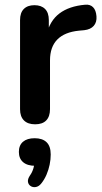

<svg xmlns="http://www.w3.org/2000/svg" viewBox="-20 -519 432 814"><path d="M129 8Q98 8 81.5 -8.5Q65 -25 65 -56V-434Q65 -465 81 -481Q97 -497 126 -497Q155 -497 171 -481Q187 -465 187 -434V-371H177Q191 -431 232 -462Q273 -493 341 -499Q362 -501 374.5 -488.5Q387 -476 389 -450Q391 -425 377.5 -409.5Q364 -394 337 -391L315 -389Q254 -383 223 -351.5Q192 -320 192 -263V-56Q192 -25 176 -8.5Q160 8 129 8ZM154 260Q144 272 131.5 274Q119 276 109.5 269.5Q100 263 98.5 251.5Q97 240 107 225Q117 211 122 193.5Q127 176 127 163L130 184Q96 184 78 168.5Q60 153 60 125Q60 97 77.5 82Q95 67 127 67Q160 67 177.5 84Q195 101 195 136Q195 157 190.5 179Q186 201 177 222Q168 243 154 260Z"/></svg>

Font: Nunito
Style: Bold
Weight: 700
Designer: Vernon Adams
Foundry: Vernon Adams
Version: Version 3.602